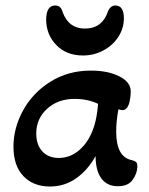

<svg xmlns="http://www.w3.org/2000/svg" viewBox="-20 -666 544 699"><path d="M148 -596Q149 -646 181 -646Q202 -646 208 -622Q230 -562 289 -562Q321 -562 342 -578Q363 -594 372 -622Q381 -646 400 -646Q431 -646 431 -599Q431 -563 411 -532Q391 -501 356.5 -482.5Q322 -464 282 -464Q222 -464 185 -502Q148 -540 148 -596ZM29 -132Q29 -200 64 -264Q99 -328 163.5 -368.5Q228 -409 311 -409Q373 -409 414.5 -388Q456 -367 456 -333Q456 -322 454 -308.5Q452 -295 449 -286Q441 -265 426 -265Q422 -265 411 -268Q403 -223 403 -187Q403 -94 460 -83Q471 -80 475.5 -76Q480 -72 480 -60Q480 -36 463.5 -12Q447 12 409 12Q370 12 349 -16.5Q328 -45 328 -98Q300 -47 257.5 -17Q215 13 162 13Q101 13 65 -25Q29 -63 29 -132ZM312 -179Q332 -221 337 -288Q299 -306 252 -306Q191 -306 151.5 -270Q112 -234 112 -180Q112 -139 134 -115Q156 -91 194 -91Q232 -91 263 -115Q294 -139 312 -179Z"/></svg>

Font: AkayaTelivigala
Style: Regular
Weight: 400
Designer: Vaishnavi Murthy Yerkadithaya ( vaishnavimurthy@gmail.com ), Juan Luis Blanco Aristondo ( juan@blancoletters.com )
Version: Version 1.000